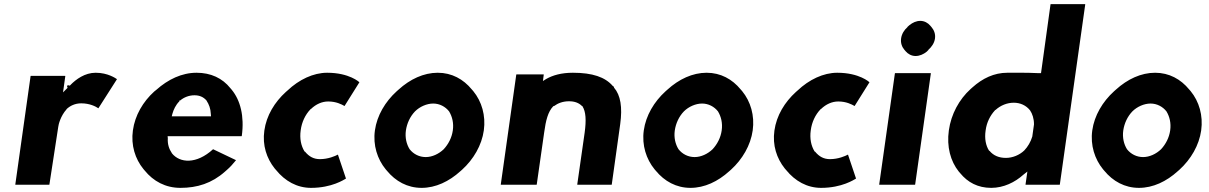

<svg xmlns="http://www.w3.org/2000/svg" viewBox="-20 -887 5850 929"><path d="M304 -464H309L304 -459L285 -440L296 -519L295 -520H129L128 -519L54 6L55 7H218L219 6L262 -274C263 -284 273 -326 302 -358V-359C319 -375 343 -387 373 -387C414 -387 443 -372 456 -363L546 -504C540 -508 502 -535 443 -535C390 -535 348 -503 322 -477L321 -475H320L316 -471V-474H306Z M848 -397V-401H852C870 -416 894 -426 921 -426C945 -426 964 -418 979 -401L980 -399C991 -382 999 -362 1000 -336L1001 -324H811L814 -336C820 -357 830 -379 848 -397ZM811 -147C798 -166 790 -190 792 -218L791 -228H1149L1150 -230C1163 -325 1143 -402 1101 -453L1095 -460C1056 -509 1000 -535 931 -535C860 -535 793 -503 736 -452L726 -444C672 -395 633 -329 623 -256C613 -184 634 -118 674 -69L680 -62C722 -10 781 22 853 22C934 22 1005 0 1069 -57L1078 -65C1093 -78 1107 -93 1122 -112L1011 -165C930 -91 850 -98 812 -145Z M1615 -139C1602 -132 1568 -117 1528 -117C1498 -117 1476 -129 1456 -153H1455L1453 -155C1437 -181 1429 -216 1435 -257C1440 -296 1457 -332 1482 -358L1484 -360H1485C1509 -383 1538 -396 1568 -396C1607 -396 1633 -382 1647 -374C1671 -412 1695 -451 1719 -489C1719 -489 1671 -535 1563 -535C1496 -535 1427 -502 1371 -449L1363 -442C1309 -393 1269 -328 1259 -255C1249 -184 1270 -121 1309 -72L1316 -64C1359 -11 1417 22 1485 22C1586 22 1645 -18 1654 -23Z M1988 -348C2011 -371 2045 -386 2076 -386C2107 -386 2135 -371 2153 -348C2168 -323 2176 -292 2171 -256C2166 -221 2150 -190 2127 -165C2103 -142 2071 -127 2040 -127C2009 -127 1981 -141 1962 -165C1947 -189 1939 -221 1944 -256C1949 -290 1964 -323 1988 -348ZM1852 -61C1894 -10 1951 22 2020 22C2088 22 2153 -9 2208 -59L2216 -66C2271 -116 2311 -184 2321 -256C2331 -328 2311 -396 2270 -446L2263 -454C2222 -504 2166 -535 2098 -535C2030 -535 1964 -504 1908 -453L1899 -445C1844 -395 1804 -328 1794 -256C1784 -184 1806 -117 1846 -68Z M2613 -246C2621 -304 2631 -346 2657 -373L2660 -374H2661C2680 -388 2704 -397 2733 -397C2761 -397 2781 -389 2796 -374H2798V-373C2815 -347 2817 -305 2809 -246L2773 6L2774 7H2939L2940 6L2981 -287C2992 -368 2983 -426 2951 -463V-464L2950 -467L2946 -471H2945C2908 -514 2847 -535 2752 -535C2696 -535 2655 -523 2623 -505L2607 -495L2611 -526L2610 -527H2479L2478 -526L2403 6L2404 7H2576L2577 6Z M3289 -348C3312 -371 3346 -386 3377 -386C3408 -386 3436 -371 3454 -348C3469 -323 3477 -292 3472 -256C3467 -221 3451 -190 3428 -165C3404 -142 3372 -127 3341 -127C3310 -127 3282 -141 3263 -165C3248 -189 3240 -221 3245 -256C3250 -290 3265 -323 3289 -348ZM3153 -61C3195 -10 3252 22 3321 22C3389 22 3454 -9 3509 -59L3517 -66C3572 -116 3612 -184 3622 -256C3632 -328 3612 -396 3571 -446L3564 -454C3523 -504 3467 -535 3399 -535C3331 -535 3265 -504 3209 -453L3200 -445C3145 -395 3105 -328 3095 -256C3085 -184 3107 -117 3147 -68Z M4083 -139C4070 -132 4036 -117 3996 -117C3966 -117 3944 -129 3924 -153H3923L3921 -155C3905 -181 3897 -216 3903 -257C3908 -296 3925 -332 3950 -358L3952 -360H3953C3977 -383 4006 -396 4036 -396C4075 -396 4101 -382 4115 -374C4139 -412 4163 -451 4187 -489C4187 -489 4139 -535 4031 -535C3964 -535 3895 -502 3839 -449L3831 -442C3777 -393 3737 -328 3727 -255C3717 -184 3738 -121 3777 -72L3784 -64C3827 -11 3885 22 3953 22C4054 22 4113 -18 4122 -23Z M4362 -639C4373 -626 4390 -616 4410 -616C4429 -616 4448 -624 4464 -637L4472 -645V-646C4488 -660 4501 -679 4504 -701C4507 -723 4499 -742 4487 -756L4481 -763C4470 -776 4453 -786 4433 -786C4414 -786 4396 -778 4380 -765L4371 -757V-756C4355 -742 4343 -723 4340 -701C4337 -679 4344 -660 4356 -646ZM4407 7 4408 6 4484 -532 4483 -533H4311L4310 -532L4234 6L4235 7Z M4796 -355H4797C4821 -377 4853 -390 4885 -390C4917 -390 4945 -377 4964 -353C4975 -337 4983 -313 4983 -286V-285L4975 -228V-227C4967 -200 4953 -177 4936 -159C4913 -137 4880 -123 4847 -123C4814 -123 4787 -134 4768 -157H4767L4765 -159C4750 -183 4743 -216 4749 -256C4754 -295 4771 -328 4794 -353ZM5231 -866 5230 -867H5064L5063 -866L5017 -533H5008H5007C4946 -536 4880 -535 4854 -535C4790 -535 4734 -508 4685 -464L4676 -456C4621 -406 4582 -335 4571 -256C4560 -177 4579 -107 4619 -57L4626 -49C4662 -5 4711 22 4776 22C4836 22 4891 -5 4932 -42L4951 -57L4942 6L4943 7H5107L5108 6Z M5459 -348C5482 -371 5516 -386 5547 -386C5578 -386 5606 -371 5624 -348C5639 -323 5647 -292 5642 -256C5637 -221 5621 -190 5598 -165C5574 -142 5542 -127 5511 -127C5480 -127 5452 -141 5433 -165C5418 -189 5410 -221 5415 -256C5420 -290 5435 -323 5459 -348ZM5323 -61C5365 -10 5422 22 5491 22C5559 22 5624 -9 5679 -59L5687 -66C5742 -116 5782 -184 5792 -256C5802 -328 5782 -396 5741 -446L5734 -454C5693 -504 5637 -535 5569 -535C5501 -535 5435 -504 5379 -453L5370 -445C5315 -395 5275 -328 5265 -256C5255 -184 5277 -117 5317 -68Z"/></svg>

Font: Hussar Woodtype
Style: SeBdObl
Weight: 900
Foundry: Cannot Into Space Fonts
Version: Version 1.07